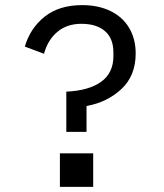

<svg xmlns="http://www.w3.org/2000/svg" viewBox="-20 -730 640 750"><path d="M239 -215V-372Q327 -376 375 -410.5Q423 -445 423 -511V-525Q423 -580 390 -608.5Q357 -637 298 -637Q241 -637 203.5 -605Q166 -573 152 -520L77 -548Q98 -620 154.5 -665Q211 -710 301 -710Q364 -710 411.5 -687Q459 -664 484.5 -621Q510 -578 510 -521Q510 -434 454 -382Q398 -330 318 -316V-215ZM344 -131V0H214V-131Z"/></svg>

Font: iA Writer Duo V
Style: Regular
Weight: 400
Designer: Mike Abbink, Paul van der Laan, Pieter van Rosmalen, Oliver Reichenstein
Foundry: Information Architects Inc.
Version: Version 2.000